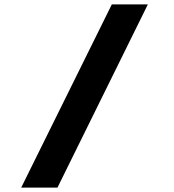

<svg xmlns="http://www.w3.org/2000/svg" viewBox="-20 -720 795 879"><path d="M77 139 492 -700H657L243 139Z"/></svg>

Font: Lexend Peta SemiBold
Style: Regular
Weight: 600
Designer: Bonnie Shaver-Troup, Thomas Jockin
Foundry: Lexend
Version: Version 1.007